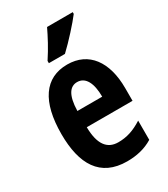

<svg xmlns="http://www.w3.org/2000/svg" viewBox="-191 -854 833 952"><g transform="rotate(-30 225.5 -378.0)"><path d="M385 -756V-766H238C217 -722 191 -672 156 -619V-606H248C294 -649 358 -720 385 -756ZM231 -555C102 -555 34 -455 34 -270C34 -98 96 10 250 10C304 10 353 -1 397 -28V-138C348 -107 307 -94 259 -94C195 -94 161 -140 160 -237H422V-310C422 -460 354 -555 231 -555ZM230 -455C278 -455 302 -407 302 -330H160C162 -421 190 -455 230 -455Z"/></g></svg>

Font: Noto Sans Malayalam ExtraCondensed
Style: Bold
Weight: 700
Width: 2
Designer: Jelle Bosma - Monotype Design Team
Foundry: Monotype Imaging Inc.
Version: Version 2.104